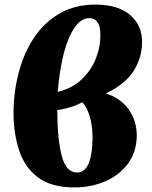

<svg xmlns="http://www.w3.org/2000/svg" viewBox="-20 -802 665 838"><path d="M305 16Q204 16 146 -27.5Q88 -71 63.5 -145.5Q39 -220 39 -311Q40 -407 63.5 -492Q87 -577 132 -642.5Q177 -708 243.5 -745Q310 -782 396 -782Q495 -782 548 -736.5Q601 -691 600 -617Q600 -553 565 -495Q530 -437 442 -394Q505 -375 541 -325Q577 -275 577 -210Q576 -139 539 -88.5Q502 -38 440 -11Q378 16 305 16ZM232 -401Q297 -417 338 -457Q379 -497 398.5 -547Q418 -597 418 -644Q419 -687 405.5 -705Q392 -723 370 -723Q335 -723 306.5 -683Q278 -643 259 -571Q240 -499 232 -401ZM316 -49Q350 -49 366.5 -88Q383 -127 384 -199Q384 -253 371.5 -294.5Q359 -336 339 -356Q316 -343 286.5 -334Q257 -325 230 -322Q230 -198 249 -123.5Q268 -49 316 -49Z"/></svg>

Font: Literata 36pt ExtraBold
Style: Italic
Weight: 800
Italic angle: -2°
Designer: Latin by Veronika Burian and Jose Scaglione. Greek by Irene Vlachou. Cyrillic by Vera Evstafieva
Foundry: TypeTogether
Version: Version 3.002